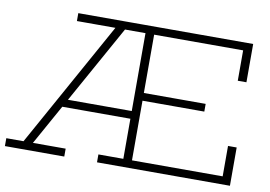

<svg xmlns="http://www.w3.org/2000/svg" viewBox="-79 -879 1414 1005"><g transform="rotate(10 628.0 -376.0)"><path d="M492 0V-42H624.5V-710H260V-752H1189.5V-548.5H1143.5V-710H670.5V-42H1152.5V-203.5H1198.5V0ZM2.5 0V-42H94L481 -739.5H532L144 -42H318V0ZM248 -255V-296H653V-255ZM650 -359V-400H999V-359Z"/></g></svg>

Font: Hepta Slab Light
Style: Regular
Weight: 300
Designer: Michael LaGattuta
Foundry: Michael LaGattuta
Version: Version 1.102